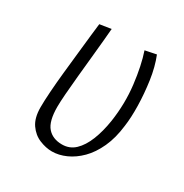

<svg xmlns="http://www.w3.org/2000/svg" viewBox="-118 -554 632 658"><g transform="rotate(30 198.5 -225.0)"><path d="M173 9Q149 9 123.5 -1.5Q98 -12 81 -36.5Q64 -61 64 -103Q64 -127 66.5 -164Q69 -201 73.5 -244Q78 -287 82.5 -328.5Q87 -370 90.5 -402.5Q94 -435 96 -450L141 -457Q140 -443 137 -411Q134 -379 130 -339Q126 -299 122 -258.5Q118 -218 115.5 -184.5Q113 -151 113 -133Q113 -76 133.5 -52.5Q154 -29 191 -29Q221 -29 242 -49Q263 -69 277 -104Q291 -139 298 -184Q309 -258 300.5 -329Q292 -400 275 -450L319 -459Q335 -419 342 -370Q349 -321 350 -274Q351 -227 346 -192Q340 -141 322.5 -103Q305 -65 280.5 -40.5Q256 -16 228 -3.5Q200 9 173 9Z"/></g></svg>

Font: Ancizar Sans Thin
Style: Italic
Weight: 100
Italic angle: -4°
Designer: Cesar Puertas, Viviana Monsalve, Julian Moncada, Julian Prieto, Jose Castro, Mariel Hernandez, Felipe Aragon, Sara Alarc
Version: Version 8.100